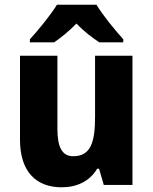

<svg xmlns="http://www.w3.org/2000/svg" viewBox="-20 -786 650 816"><path d="M390 -766H222C197 -724 141 -656 107 -619V-606H210C239 -626 272 -652 305 -686C337 -652 372 -626 402 -606H504V-619C467 -660 417 -721 390 -766ZM543 -549H384V-290C384 -182 366 -122 291 -122C244 -122 224 -161 224 -237V-549H65V-192C65 -56 134 10 242 10C306 10 361 -15 393 -69H401L421 0H543Z"/></svg>

Font: Noto Sans Gujarati UI SemiCondensed ExtraBold
Style: Regular
Weight: 800
Width: 4
Designer: Jelle Bosma - Monotype Design Team, Universal Thirst
Foundry: Monotype Imaging Inc.
Version: Version 2.106